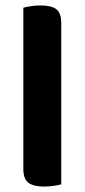

<svg xmlns="http://www.w3.org/2000/svg" viewBox="-20 -679 311 706"><path d="M65.8 -264 205.2 -259.9V-1.3Q196.3 1.3 179.3 4.1Q162.4 7 142.5 7Q103 7 84.4 -7.1Q65.8 -21.2 65.8 -58.1ZM205.2 -188.3 65.8 -192V-650.6Q74.8 -653.3 91.9 -656.1Q109 -659 128.6 -659Q169.1 -659 187.1 -645.2Q205.2 -631.4 205.2 -593.9Z"/></svg>

Font: Baloo Tammudu 2
Style: Regular
Weight: 400
Designer: Maithili Shingre, Omkar Shende and Ek Type
Foundry: Ek Type
Version: Version 1.700